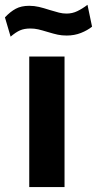

<svg xmlns="http://www.w3.org/2000/svg" viewBox="-23 -758 393 778"><path d="M238.5 0H95.5V-529H238.5ZM247 -614Q227.5 -614 211 -617.5Q194.5 -621 170 -628.5Q147 -635.5 132 -639Q117 -642.5 100 -642.5Q75.5 -642.5 58.2 -635Q41 -627.5 20 -609.5L-3 -687.5Q18.5 -710.5 40.8 -722.5Q63 -734.5 95.5 -734.5Q115.5 -734.5 134.8 -730Q154 -725.5 178.5 -717.5Q201 -710.5 216.2 -706.8Q231.5 -703 246.5 -703Q270 -703 290.2 -712.8Q310.5 -722.5 331.5 -738.5L350 -650Q331.5 -635 305 -624.5Q278.5 -614 247 -614Z"/></svg>

Font: 1883 Sans
Style: Bold
Weight: 700
Designer: 1883 Sans project is a fork of Public Sans.
Version: Version 1.009